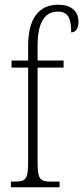

<svg xmlns="http://www.w3.org/2000/svg" viewBox="-20 -792 352 812"><path d="M26 0H232V-24H197C150 -24 139 -33 139 -105V-506H249V-536H139V-599C139 -683 161 -743 225 -743C271 -743 281 -709 281 -655C300 -655 312 -673 312 -698C312 -746 281 -772 226 -772C145 -772 99 -715 99 -598V-536H29V-506H99V-105C99 -33 88 -24 41 -24H26Z"/></svg>

Font: Noto Serif Tamil ExtraCondensed ExtraLight
Style: Regular
Weight: 200
Width: 2
Designer: Indian Type Foundry, Tom Grace, and the Monotype Design Team
Foundry: Monotype Imaging Inc.
Version: Version 2.004